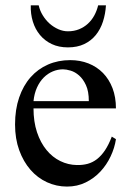

<svg xmlns="http://www.w3.org/2000/svg" viewBox="-20 -687 484 722"><path d="M416 -163.6Q411.1 -130.9 396 -98.9Q380.9 -66.9 357.4 -41.7Q334 -16.6 302.2 -1Q270.5 14.6 231.9 14.6Q192.4 14.6 156.7 -1.7Q121.1 -18.1 94.5 -48.6Q67.9 -79.1 52.2 -122.3Q36.6 -165.5 36.6 -218.8Q36.6 -275.4 52 -320.3Q67.4 -365.2 95 -396.5Q122.6 -427.7 160.6 -444.3Q198.7 -460.9 244.1 -460.9Q281.2 -460.9 312.7 -448.5Q344.2 -436 367.2 -412.6Q390.1 -389.2 403.1 -355.5Q416 -321.8 416 -279.3H106Q106 -229.5 119.1 -189.9Q132.3 -150.4 154.8 -123Q177.2 -95.7 206.8 -81.3Q236.3 -66.9 269 -66.4Q291 -65.9 309.8 -71Q328.6 -76.2 344.7 -88.6Q360.8 -101.1 374.8 -121.8Q388.7 -142.6 400.4 -173.3ZM314 -306.6Q314 -343.8 303.2 -366.9Q292.5 -390.1 277.3 -403.3Q262.2 -416.5 245.6 -421.4Q229 -426.3 216.8 -426.3Q197.3 -426.3 178.5 -418.5Q159.7 -410.6 144.5 -395.5Q129.4 -380.4 119.1 -357.9Q108.9 -335.4 106 -306.6ZM378.4 -667Q376.5 -634.8 367.2 -606Q357.9 -577.1 340.3 -555.4Q322.8 -533.7 296.6 -521.2Q270.5 -508.8 235.4 -508.8Q201.2 -508.8 174.8 -521.2Q148.4 -533.7 130.4 -555.4Q112.3 -577.1 103.5 -606Q94.7 -634.8 95.7 -667H125.5Q129.9 -647 140.9 -629.2Q151.9 -611.3 166.7 -598.1Q181.6 -585 199.5 -577.1Q217.3 -569.3 235.4 -569.3Q258.3 -569.3 277.1 -576.9Q295.9 -584.5 310.3 -597.7Q324.7 -610.8 334.5 -628.7Q344.2 -646.5 349.1 -667Z"/></svg>

Font: Doulos SIL Eur
Style: Regular
Weight: 400
Designer: Walt Agee, Victor Gaultney, Peter Martin, Debbi Hosken, Becca Hirsbrunner
Foundry: SIL International
Version: Version 5.000